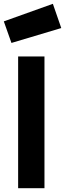

<svg xmlns="http://www.w3.org/2000/svg" viewBox="-25 -986 341 1006"><path d="M70 0V-690H208V0ZM-5 -874 252 -966 296 -839 35 -761Z"/></svg>

Font: TitilliumText22L Xb
Style: Bold
Weight: 400
Designer: Campivisivi
Foundry: Campivisivi
Version: 1.000